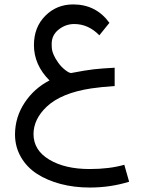

<svg xmlns="http://www.w3.org/2000/svg" viewBox="-20 -529 642 856"><path d="M46.9 69.8Q47.4 -6.8 89.6 -70.8Q131.8 -134.8 200.7 -170.4Q131.3 -239.7 131.3 -328.1Q131.3 -407.7 181.9 -458.5Q232.4 -509.3 306.2 -509.3Q408.2 -509.3 467.8 -427.2L422.9 -371.6Q374 -421.9 311 -421.9Q272.5 -421.9 241.5 -397.2Q210.4 -372.6 210.4 -333.5Q210.4 -318.4 211.7 -308.8Q212.9 -299.3 219.5 -283.9Q226.1 -268.6 239.3 -250Q252.4 -231.4 270 -217.5Q287.6 -203.6 296.4 -203.6Q297.9 -203.6 297.9 -203.6Q361.3 -215.8 397.5 -220Q433.6 -224.1 491.2 -227.1V-145.5Q428.7 -141.1 386.7 -134.8Q253.4 -114.7 188 -53.2Q129.9 2 129.4 68.4Q129.4 140.6 199.5 182.6Q269.5 224.6 379.4 224.6Q468.3 224.6 534.2 205.6L555.7 281.2Q472.2 307.1 380.4 307.1Q311 307.1 250.7 291.3Q190.4 275.4 145 246.1Q99.6 216.8 73.2 171.1Q46.9 125.5 46.9 69.8Z"/></svg>

Font: Samim FD-WOL
Style: FD-WOL
Weight: 400
Foundry: DejaVu fonts team - Redesigned by Saber Rastikerdar
Version: Version 4.0.0